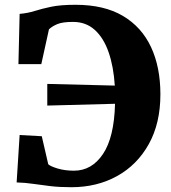

<svg xmlns="http://www.w3.org/2000/svg" viewBox="-20 -771 716 802"><path d="M278 11Q229 11 190.8 6.5Q152.5 2 118.8 -3Q85 -8 49.5 -9L62 -207L154.5 -202L181.5 -85Q190 -76.5 220.5 -67.2Q251 -58 289 -58Q363.5 -58 410.2 -127.8Q457 -197.5 460.5 -337.5L177.5 -330V-420.5L459.5 -413.5Q454.5 -492.5 433.8 -552.5Q413 -612.5 376 -646Q339 -679.5 285 -679.5Q241 -679.5 219.2 -670.2Q197.5 -661 184.5 -648.5L152.5 -503H57L62 -713Q96 -716 125.2 -725.2Q154.5 -734.5 193.8 -742.8Q233 -751 295.5 -751Q414.5 -751 493 -704.8Q571.5 -658.5 610.8 -574.5Q650 -490.5 650 -377Q650 -256 601.5 -169Q553 -82 469 -35.5Q385 11 278 11Z"/></svg>

Font: Merriweather Black
Style: Regular
Weight: 900
Designer: Eben Sorkin
Foundry: Eben Sorkin
Version: Version 2.200;gftools[0.9.31]